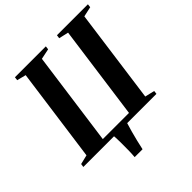

<svg xmlns="http://www.w3.org/2000/svg" viewBox="-254 -912 1276 1276"><g transform="rotate(-45 384.0 -274.0)"><path d="M278.5 195Q281 166.5 281.5 130.8Q282 95 281.8 60Q281.5 25 279.5 0H-9L-5.5 -24L60.5 -40L151.5 -702.5L88 -718.5L91 -743H381.5L378.5 -718.5L304.5 -703L213.5 -39.5H459.5L550.5 -703L482.5 -718.5L486 -743H777L774 -718.5L703.5 -703L613 -40L681 -24L678 0H403Q394.5 27 385.5 59.8Q376.5 92.5 368 127.2Q359.5 162 352.5 195Z"/></g></svg>

Font: Merriweather 120pt
Style: Bold Italic
Weight: 700
Italic angle: -7.8°
Version: Version 2.101